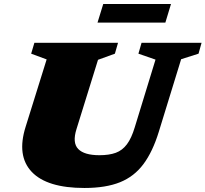

<svg xmlns="http://www.w3.org/2000/svg" viewBox="-20 -920 1022 955"><path d="M360.5 -278Q339 -210 369 -179Q399 -148 474.5 -148Q523 -148 555.8 -160Q588.5 -172 611.2 -202.2Q634 -232.5 650.5 -287.5L753.5 -623.5L668.5 -653L684 -707H982.5L967.5 -653L881 -625.5L770 -265Q739.5 -165.5 693.5 -103.8Q647.5 -42 576.8 -13.5Q506 15 400 15Q214 15 138 -65Q62 -145 107.5 -289.5L212 -624.5L135 -653L151 -707H567L551.5 -653L467.5 -622.5ZM465 -807.5 493.5 -900H830.5L802.5 -807.5Z"/></svg>

Font: Newsreader Caption ExtraBold
Style: Italic
Weight: 800
Italic angle: -17°
Designer: Hugues Gentile
Foundry: Production Type
Version: Version 1.001